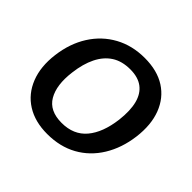

<svg xmlns="http://www.w3.org/2000/svg" viewBox="-132 -664 819 819"><g transform="rotate(45 277.0 -255.0)"><path d="M310 -517Q386 -517 436.5 -484.5Q487 -452 509.5 -393Q532 -334 522 -255Q512 -177 475.5 -117.5Q439 -58 380.5 -25.5Q322 7 245 7Q171 7 119.5 -25.5Q68 -58 44.5 -117.5Q21 -177 31 -255Q41 -334 78.5 -393Q116 -452 175.5 -484.5Q235 -517 310 -517ZM255 -70Q327 -70 367.5 -118Q408 -166 419 -254Q426 -314 415.5 -355Q405 -396 376.5 -417.5Q348 -439 301 -439Q251 -439 217 -417Q183 -395 162.5 -353.5Q142 -312 135 -254Q124 -169 153 -119.5Q182 -70 255 -70Z"/></g></svg>

Font: Aleo Medium
Style: Italic
Weight: 500
Italic angle: -7°
Designer: Alessio Laiso
Foundry: Alessio Laiso
Version: Version 2.001;gftools[0.9.29]